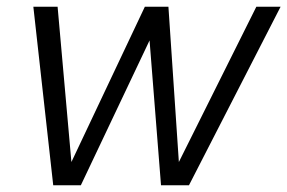

<svg xmlns="http://www.w3.org/2000/svg" viewBox="-20 -550 853 570"><path d="M138 0H220L424 -430L458 0H541L813 -530H741L511 -69L480 -530H410L192 -69L151 -530H79Z"/></svg>

Font: Geist Light
Style: Italic
Weight: 300
Italic angle: -12°
Designer: Basement.studio, Andrés Briganti, Mateo Zaragoza
Foundry: Basement.studio, Vercel, Andrés Briganti, Guido Ferreyra, Mateo Zaragoza
Version: Version 1.500